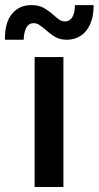

<svg xmlns="http://www.w3.org/2000/svg" viewBox="-44 -749 395 769"><path d="M94.7 -520.5H210V0H94.7ZM82 -728.5Q110.4 -728.5 129.4 -718.3Q148.4 -708 170.9 -688.5Q184.6 -675.8 194.8 -669.4Q205.1 -663.1 216.8 -663.1Q235.8 -663.6 246.1 -681.2Q256.3 -698.7 255.9 -728.5H331.1Q331.1 -683.1 317.1 -652.1Q303.2 -621.1 279.3 -605.7Q255.4 -590.3 224.6 -589.8Q197.3 -589.8 178.5 -600.3Q159.7 -610.8 138.7 -629.9Q121.1 -644.5 111.6 -650.4Q102.1 -656.2 89.8 -656.2Q71.3 -656.2 61.5 -638.4Q51.8 -620.6 50.8 -589.8H-24.4Q-24.9 -659.7 4.6 -694.3Q34.2 -729 82 -728.5Z"/></svg>

Font: Reddit Sans Chocolate SemiBold
Style: Regular
Weight: 600
Designer: Stephen Hutchings
Foundry: Reddit
Version: Version 1.011